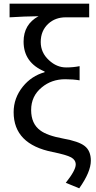

<svg xmlns="http://www.w3.org/2000/svg" viewBox="-20 -816 521 1042"><path d="M337 176Q391 108 391 77Q391 52 366 38Q340 24 266 9Q54 -33 54 -207Q54 -284 104 -346Q151 -404 222 -424V-428Q108 -476 108 -590Q108 -684 189 -728Q110 -727 32 -722V-796H464V-722H337Q280 -722 242 -687Q201 -649 201 -588Q201 -530 246 -489Q288 -450 339 -450Q378 -450 412 -457V-380Q377 -386 334 -386Q260 -386 207 -342Q149 -295 149 -219Q149 -144 199 -108Q236 -80 323 -64Q407 -49 439 -24Q473 2 473 56Q473 117 410 206Z"/></svg>

Font: Source Han Sans K Regular
Style: Regular
Weight: 400
Designer: Ryoko NISHIZUKA  (kana & ideographs); Paul D. Hunt (Latin, Greek & Cyrillic); Wenlong ZHANG  (bopomofo); Sandoll Communi
Foundry: Adobe Systems Incorporated
Version: Version 1.00 July 18, 2014, initial release